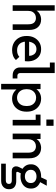

<svg xmlns="http://www.w3.org/2000/svg" viewBox="1162 -1932 970 3334"><g transform="rotate(90 1647.0 -265.0)"><path d="M71 0V-730H165V-352H139Q150 -395 170 -422.5Q190 -450 216 -465.5Q242 -481 269 -487.5Q296 -494 318 -494Q400 -494 450 -441Q500 -388 500 -286V0H402V-271Q402 -342 371.5 -373Q341 -404 292 -404Q258 -404 230 -389Q202 -374 185.5 -344Q169 -314 169 -269V0Z M849 10Q777 10 722 -21.5Q667 -53 636 -109Q605 -165 605 -239V-249Q605 -319 633.5 -374Q662 -429 713.5 -461.5Q765 -494 833 -494Q905 -494 955 -459Q1005 -424 1029 -360.5Q1053 -297 1042 -212H675V-286H991L947 -247Q954 -300 941 -336.5Q928 -373 900.5 -393Q873 -413 834 -413Q792 -413 762.5 -392Q733 -371 717.5 -334.5Q702 -298 702 -249V-234Q702 -189 720 -153Q738 -117 772 -97Q806 -77 853 -77Q891 -77 918.5 -87Q946 -97 967 -116L1022 -57Q994 -24 949 -7Q904 10 849 10Z M1288 0Q1226 0 1188.5 -34.5Q1151 -69 1151 -129V-690L1195 -646H1066V-730H1249V-127Q1249 -108 1262 -95Q1275 -82 1294 -82H1342V0Z M1436 200V-484H1528V-361L1509 -383Q1536 -434 1584 -464Q1632 -494 1691 -494Q1757 -494 1808.5 -463Q1860 -432 1889.5 -376.5Q1919 -321 1919 -248V-238Q1919 -164 1889.5 -108Q1860 -52 1809 -21Q1758 10 1692 10Q1634 10 1587.5 -18.5Q1541 -47 1514 -95L1534 -118V200ZM1677 -76Q1718 -76 1751 -96Q1784 -116 1802.5 -152.5Q1821 -189 1821 -238V-248Q1821 -297 1802.5 -332.5Q1784 -368 1751 -387.5Q1718 -407 1677 -407Q1634 -407 1600 -387Q1566 -367 1547 -330Q1528 -293 1528 -242Q1528 -191 1547 -154Q1566 -117 1600 -96.5Q1634 -76 1677 -76Z M2061 0V-444L2105 -400H1970V-484H2159V0ZM2056 -585V-710H2164V-585Z M2300 0V-484H2394V-352H2368Q2379 -395 2399 -422.5Q2419 -450 2445 -465.5Q2471 -481 2498 -487.5Q2525 -494 2547 -494Q2629 -494 2679 -441Q2729 -388 2729 -286V0H2631V-271Q2631 -342 2600.5 -373Q2570 -404 2521 -404Q2487 -404 2459 -389Q2431 -374 2414.5 -344Q2398 -314 2398 -269V0Z M2822 200V119H3113Q3143 119 3158.5 104.5Q3174 90 3174 65Q3174 41 3158.5 28Q3143 15 3113 15H2950Q2912 15 2891.5 -3.5Q2871 -22 2868.5 -50.5Q2866 -79 2880 -108L2927 -202L3010 -181L2968 -97Q2964 -90 2963.5 -82Q2963 -74 2968 -68Q2973 -62 2986 -62H3127Q3189 -62 3227.5 -30.5Q3266 1 3266 66Q3266 105 3248 135Q3230 165 3198 182.5Q3166 200 3123 200ZM3031 -431 3106 -592H3205L3118 -431ZM3044 -136Q2982 -136 2934.5 -158.5Q2887 -181 2860 -221Q2833 -261 2833 -313V-322Q2833 -372 2860 -411Q2887 -450 2934.5 -472Q2982 -494 3044 -494Q3106 -494 3153.5 -472.5Q3201 -451 3227.5 -412.5Q3254 -374 3254 -324V-313Q3254 -261 3227.5 -221Q3201 -181 3153.5 -158.5Q3106 -136 3044 -136ZM3044 -212Q3094 -212 3126 -240Q3158 -268 3158 -312V-319Q3158 -362 3126 -388Q3094 -414 3044 -414Q2993 -414 2961 -387.5Q2929 -361 2929 -318V-312Q2929 -268 2961 -240Q2993 -212 3044 -212Z"/></g></svg>

Font: SUSE Thin Medium
Style: Regular
Weight: 500
Version: Version 1.000